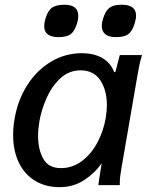

<svg xmlns="http://www.w3.org/2000/svg" viewBox="-20 -783 640 812"><path d="M35.5 -212Q35.5 -245 41.5 -280Q55 -359.5 95.2 -422.8Q135.5 -486 195.5 -522Q255.5 -558 325.5 -558Q377 -558 412.5 -537.8Q448 -517.5 463.5 -477L468.5 -480L486.5 -550H580.5Q573 -525 568.5 -503.2Q564 -481.5 559.5 -453.5L493 -68.5Q489 -44.5 487.8 -32.8Q486.5 -21 486.5 0H396Q397.5 -14 400 -29.8Q402.5 -45.5 405 -61L410 -93Q383 -52.5 337 -22Q291 8.5 232.5 8.5Q171.5 8.5 127 -19.2Q82.5 -47 59 -96.8Q35.5 -146.5 35.5 -212ZM427 -283.5Q432 -314.5 432 -337.5Q432 -402 404 -443.8Q376 -485.5 321 -485.5Q271 -485.5 234.2 -450.8Q197.5 -416 176 -366.2Q154.5 -316.5 146.5 -269Q141 -236 141 -208.5Q141 -150.5 163.2 -111.2Q185.5 -72 237.5 -72Q286 -72 325.8 -101.5Q365.5 -131 391.5 -179.5Q417.5 -228 427 -283.5ZM167 -672.5Q167 -688.5 173.5 -708Q183.5 -740 201.5 -751.5Q219.5 -763 252.5 -763Q311 -763 311 -716Q311 -699.5 304.5 -680Q294 -648.5 277.2 -637.2Q260.5 -626 227 -626Q167 -626 167 -672.5ZM410.5 -673.5Q410.5 -688.5 417 -707.5Q424.5 -730 434.5 -741.8Q444.5 -753.5 459 -758.2Q473.5 -763 496.5 -763Q525 -763 540.2 -751.5Q555.5 -740 555.5 -716.5Q555.5 -702.5 548.5 -680.5Q538 -649 521.2 -637.5Q504.5 -626 470.5 -626Q441 -626 425.8 -638Q410.5 -650 410.5 -673.5Z"/></svg>

Font: JuliaMono Medium
Style: Italic
Weight: 500
Italic angle: -9°
Monospace: yes
Designer: cormullion
Foundry: corm
Version: Version 0.054; ttfautohint (v1.8.4)